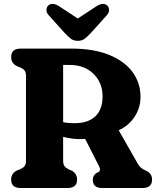

<svg xmlns="http://www.w3.org/2000/svg" viewBox="-20 -944 796 964"><path d="M685.5 -457.5Q685.5 -403 656 -358Q626.5 -313 576 -290L669.5 -126Q678.5 -110 687.5 -102.2Q696.5 -94.5 713 -87Q743.5 -73.5 743.5 -42.5Q743.5 0 695.5 0H491.5Q446 0 446 -42.5Q446 -62 463.5 -75L474.5 -80Q488 -88 477.5 -109L407.5 -246.5Q396 -245.5 384 -245.5Q361 -245.5 339 -248.5Q317 -251.5 297 -257V-137.5Q297 -119 303.8 -110Q310.5 -101 324 -94L341.5 -86.5Q367 -71.5 367 -42.5Q367 0 319.5 0H83.5Q36 0 36 -42.5Q36 -73.5 65 -88L83.5 -95.5Q97 -101.5 103.8 -110.5Q110.5 -119.5 110.5 -137.5V-562.5Q110.5 -580.5 103.8 -589.5Q97 -598.5 83.5 -604.5L65 -612Q36 -626.5 36 -657.5Q36 -700 83.5 -700H338.5Q451 -700 528.5 -668.2Q606 -636.5 645.8 -581.8Q685.5 -527 685.5 -457.5ZM297 -618V-330.5Q311.5 -327.5 326 -326.5Q340.5 -325.5 355 -325.5Q422.5 -325.5 458.8 -360Q495 -394.5 495 -459.5Q495 -528 449.8 -573Q404.5 -618 328 -618ZM439 -781.5Q421.5 -762.5 407 -750.8Q392.5 -739 370.5 -739Q348.5 -739 334 -750.8Q319.5 -762.5 302 -781.5L225.5 -866.5Q212 -881.5 213.2 -895.2Q214.5 -909 222 -916Q242.5 -934.5 277 -912.5L370.5 -851L464 -912.5Q498.5 -934.5 519 -916Q526.5 -909 527.5 -895.2Q528.5 -881.5 515.5 -866.5Z"/></svg>

Font: Fraunces 72pt SuperSoft
Style: Bold
Weight: 700
Version: Version 1.000;[0bf87f6ff]